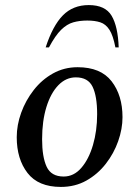

<svg xmlns="http://www.w3.org/2000/svg" viewBox="-20 -727 548 757"><path d="M220 10Q131 10 88.5 -45Q46 -100 46 -186Q46 -234 63.5 -282.5Q81 -331 113 -372Q145 -413 189 -437.5Q233 -462 286 -462Q377 -462 420 -406.5Q463 -351 463 -265Q463 -219 446 -170.5Q429 -122 397 -81Q365 -40 320.5 -15Q276 10 220 10ZM231 -31Q271 -31 300.5 -65Q330 -99 346.5 -155Q363 -211 363 -277Q363 -348 345 -385Q327 -422 279 -422Q240 -422 210 -391Q180 -360 163 -305Q146 -250 146 -178Q146 -108 164 -69.5Q182 -31 231 -31ZM160 -540Q188 -626 228 -666.5Q268 -707 330 -707Q395 -707 420 -665Q445 -623 448 -540H435Q426 -587 411.5 -609.5Q397 -632 375.5 -639Q354 -646 324 -646Q294 -646 269 -639Q244 -632 221 -609.5Q198 -587 173 -540Z"/></svg>

Font: Spectral Medium
Style: Italic
Weight: 500
Italic angle: -10°
Designer: Jean-Baptiste Levee
Foundry: Production Type
Version: Version 2.001